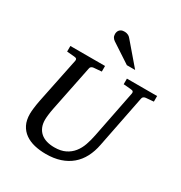

<svg xmlns="http://www.w3.org/2000/svg" viewBox="-213 -1078 1175 1246"><g transform="rotate(30 374.5 -455.5)"><path d="M690.9 -624Q682.1 -623 675.3 -618.4Q668.5 -613.8 667 -604L589.8 -213.9Q579.6 -159.7 557.1 -116.9Q534.7 -74.2 499.8 -44.7Q464.8 -15.1 417.7 0.5Q370.6 16.1 311 16.1Q264.6 16.1 224.9 6.6Q185.1 -2.9 155.3 -23.9Q125.5 -44.9 108.6 -78.1Q91.8 -111.3 91.8 -159.2Q91.8 -174.3 95 -201.7Q98.1 -229 105 -264.2L174.8 -604Q176.3 -612.3 172.4 -617.7Q168.5 -623 154.8 -624L99.1 -628.9V-670.9H358.9V-628.9L299.8 -624Q291 -623 284.2 -618.4Q277.3 -613.8 275.9 -604L207 -264.2Q201.2 -234.9 198.5 -211.7Q195.8 -188.5 195.8 -174.8Q195.8 -143.1 205.8 -119.6Q215.8 -96.2 234.1 -80.3Q252.4 -64.5 278.6 -56.6Q304.7 -48.8 336.9 -48.8Q385.7 -48.8 418.7 -65.2Q451.7 -81.5 473.6 -108.9Q495.6 -136.2 508.3 -172.6Q521 -209 528.8 -249L599.1 -604Q600.6 -612.3 596.7 -617.7Q592.8 -623 579.1 -624L522.9 -628.9V-670.9H749V-628.9ZM479 -746.1 334 -841.3Q323.7 -848.1 317.4 -858.2Q311 -868.2 311 -883.3Q311 -890.6 313.2 -898.4Q315.4 -906.2 320.6 -912.6Q325.7 -918.9 334.2 -923.1Q342.8 -927.2 356 -927.2Q366.7 -927.2 374.3 -925.3Q381.8 -923.3 387.7 -920.2Q393.6 -917 398.2 -912.4Q402.8 -907.7 407.2 -902.3L541 -746.1Z"/></g></svg>

Font: Charis SIL Phon
Style: Italic
Weight: 400
Italic angle: -11°
Foundry: SIL International
Version: Version 5.000